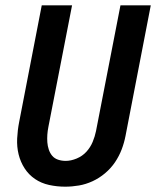

<svg xmlns="http://www.w3.org/2000/svg" viewBox="-20 -690 590 722"><path d="M225 12Q194 12 164.5 5.5Q135 -1 111.5 -17Q88 -33 72.5 -57Q57 -81 50 -109.5Q43 -138 44.5 -169Q46 -200 52 -231L137 -670H251L162 -213Q159 -198 158 -183.5Q157 -169 158 -155Q159 -141 163.5 -127.5Q168 -114 176.5 -104Q185 -94 198.5 -89.5Q212 -85 227 -85Q247 -85 268.5 -94Q290 -103 305 -119.5Q320 -136 328.5 -156.5Q337 -177 341 -197L433 -670H547L452 -179Q447 -153 437.5 -128Q428 -103 412.5 -80Q397 -57 375 -38.5Q353 -20 328 -8.5Q303 3 277 7.5Q251 12 225 12Z"/></svg>

Font: Lode Term
Style: Bold Italic
Weight: 700
Italic angle: -11°
Monospace: yes
Designer: Belleve Invis
Foundry: Belleve Invis
Version: Version 29.2.0